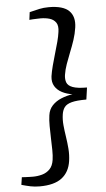

<svg xmlns="http://www.w3.org/2000/svg" viewBox="-64 -884 596 1077"><g transform="rotate(-5 234.0 -345.5)"><path d="M252.5 -844Q334 -844 367 -811Q400 -778 391 -717Q386 -682.5 374.8 -648.5Q363.5 -614.5 350.2 -581.8Q337 -549 326 -517.8Q315 -486.5 310.5 -457.5Q307 -433.5 313.8 -415Q320.5 -396.5 347 -386.5Q373.5 -376.5 427.5 -376.5L418 -309.5Q363.5 -309.5 334.8 -301.8Q306 -294 294.2 -278Q282.5 -262 279 -238.5Q274.5 -209 277.5 -177.2Q280.5 -145.5 285.8 -111.8Q291 -78 293.8 -43.2Q296.5 -8.5 291.5 26Q282.5 87.5 240 120.2Q197.5 153 115 153Q87 153 63.2 148Q39.5 143 13 135.5L19.5 93Q24.5 93.5 37.8 94.2Q51 95 64 95.2Q77 95.5 82 95.5Q108.5 95.5 133.8 88.5Q159 81.5 177 63.2Q195 45 200 11Q203.5 -12.5 203 -44.2Q202.5 -76 201.2 -111Q200 -146 199.8 -179.2Q199.5 -212.5 203.5 -239.5Q208 -272.5 228.5 -294.2Q249 -316 279.5 -328.5Q310 -341 343 -346Q311 -350.5 284.8 -364Q258.5 -377.5 244.5 -400.5Q230.5 -423.5 234.5 -456.5Q238.5 -483 247 -515.5Q255.5 -548 265.5 -581.5Q275.5 -615 283.8 -646Q292 -677 295 -700.5Q300.5 -735.5 287.8 -753.8Q275 -772 252 -778.8Q229 -785.5 201.5 -785.5Q196 -785.5 182.8 -785Q169.5 -784.5 156.5 -784Q143.5 -783.5 138.5 -782.5L144 -825.5Q172.5 -833 198.2 -838.5Q224 -844 252.5 -844Z"/></g></svg>

Font: Merriweather 36pt
Style: Italic
Weight: 400
Italic angle: -7.8°
Version: Version 2.101